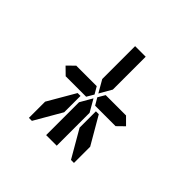

<svg xmlns="http://www.w3.org/2000/svg" viewBox="-182 -1090 1181 1181"><g transform="rotate(45 408.0 -500.0)"><path d="M144 -500 192 -547V-546H328H369L396 -500L369 -454H212H209H192V-453ZM624 -546 671 -499 624 -453V-454H606H604H475H454H447L420 -500L447 -546H454H475H488ZM362 -673V-887H454V-876V-673V-601L408 -521L362 -601ZM341 -291 238 -113H212V-254L316 -433H341ZM454 -157V-113H362V-327V-399L408 -479L454 -399V-327ZM475 -433H500L604 -254V-113H578L475 -291Z"/></g></svg>

Font: DSEG14 Classic
Style: Regular
Weight: 400
Designer: Keshikan(Twitter:@keshinomi_88pro)
Version: Version 0.46